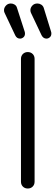

<svg xmlns="http://www.w3.org/2000/svg" viewBox="-20 -1079 318 1099"><path d="M139 0Q122 0 111 -11Q100 -22 100 -39V-742Q100 -759 111 -770Q122 -781 139 -781Q156 -781 167 -770Q178 -759 178 -742V-39Q178 -22 167 -11Q156 0 139 0ZM246 -858Q228 -858 218 -877L157 -1006Q154 -1013 154 -1021Q154 -1035 165 -1047Q176 -1059 194 -1059Q206 -1059 216 -1052.5Q226 -1046 230 -1035L272 -899Q274 -894 274 -887Q274 -873 265 -865.5Q256 -858 246 -858ZM95 -858Q76 -858 67 -877L6 -1006Q4 -1010 3.5 -1013.5Q3 -1017 3 -1021Q3 -1035 14 -1047Q25 -1059 42 -1059Q54 -1059 64 -1052.5Q74 -1046 77 -1035L121 -899Q122 -896 122.5 -893Q123 -890 123 -887Q123 -873 114 -865.5Q105 -858 95 -858Z"/></svg>

Font: Comfortaa
Style: Regular
Weight: 400
Designer: Johan Aakerlund
Foundry: Johan Aakerlund
Version: Version 3.104; ttfautohint (v1.8.1.43-b0c9)